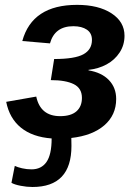

<svg xmlns="http://www.w3.org/2000/svg" viewBox="-20 -558 550 786"><path d="M455.6 -152.8Q455.6 -86.9 407 -44.9Q358.4 -2.9 272 6.8Q272.5 25.4 272.5 39.6Q272.5 207.5 112.8 207.5Q89.8 207.5 64.7 202.6Q39.6 197.8 26.9 190.4L40.5 121.1Q51.3 126.5 70.3 130.9Q89.4 135.3 108.9 135.3Q149.4 135.3 170.4 105Q191.4 74.7 191.4 8.8Q112.8 2.9 65.7 -35.4Q18.6 -73.7 5.4 -141.1L128.4 -162.6Q145.5 -82.5 226.1 -82.5Q270.5 -82.5 293 -102.3Q315.4 -122.1 315.4 -157.2Q315.4 -196.8 282.2 -213.4Q249 -230 188 -230L201.7 -316.4Q286.1 -316.4 321.3 -335.7Q356.4 -355 356.4 -394.5Q356.4 -422.4 335.7 -436.5Q314.9 -450.7 280.3 -450.7Q204.1 -450.7 184.6 -380.4L71.3 -390.1Q111.8 -538.1 295.4 -538.1Q383.3 -538.1 436.5 -503.4Q489.7 -468.8 489.7 -411.6Q489.7 -373.5 469.7 -343Q449.7 -312.5 416.5 -294.4Q383.3 -276.4 342.3 -272V-270Q396 -261.2 425.8 -230.2Q455.6 -199.2 455.6 -152.8Z"/></svg>

Font: Liberation Sans
Style: Bold Italic
Weight: 700
Italic angle: -12°
Designer: Steve Matteson
Foundry: Ascender Corporation
Version: Version 2.1.5